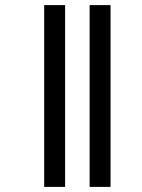

<svg xmlns="http://www.w3.org/2000/svg" viewBox="-20 -682 555 752"><path d="M153 -662H235V50H153ZM331 -662H413V50H331Z"/></svg>

Font: Noto Sans Sinhala ExtraCondensed Medium
Style: Regular
Weight: 500
Width: 2
Designer: Jelle Bosma - Monotype Design Team
Foundry: Monotype Imaging Inc.
Version: Version 2.006; ttfautohint (v1.8.4.7-5d5b)